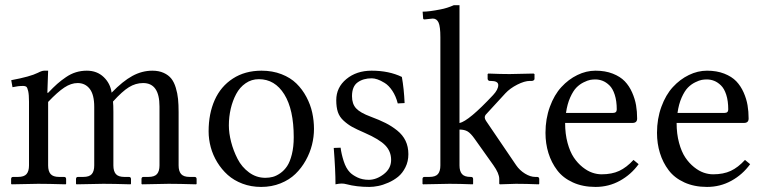

<svg xmlns="http://www.w3.org/2000/svg" viewBox="-20 -718 2980 750"><path d="M603 -71.8V-302.2Q603 -393.6 539.1 -393.6Q509.8 -393.6 483.6 -377.4Q457.5 -361.3 421.4 -321.3Q422.9 -308.6 422.9 -280.8V-71.8Q422.9 -49.3 432.6 -38.1Q442.4 -26.9 465.8 -26.9H483.4Q491.7 -26.9 491.7 -18.6V0L489.7 2Q422.9 0 383.8 0L278.8 2L276.9 0V-18.6Q276.9 -26.9 284.7 -26.9H305.2Q329.1 -26.9 338.6 -38.1Q348.1 -49.3 348.1 -71.8V-300.3Q348.1 -348.1 330.6 -370.8Q313 -393.6 283.2 -393.6Q257.8 -393.6 231.4 -376.2Q205.1 -358.9 168 -319.8V-71.8Q168 -49.3 177.7 -38.1Q187.5 -26.9 210.9 -26.9H230Q238.3 -26.9 238.3 -18.6V0L236.3 2Q168 0 128.9 0L25.4 2L23.4 0V-18.6Q23.4 -26.9 31.2 -26.9H50.3Q74.2 -26.9 83.7 -38.1Q93.3 -49.3 93.3 -71.8V-320.8Q93.3 -348.1 90.1 -362.1Q86.9 -376 82.8 -379.2Q78.6 -382.3 70.8 -382.3Q50.3 -382.3 28.8 -377.4L23.9 -404.8Q97.7 -418.5 127.9 -433.6Q143.6 -441.9 152.8 -441.9H168L165 -355.5H168Q188.5 -377 203.6 -390.4Q218.8 -403.8 237.8 -416.7Q256.8 -429.7 276.9 -435.8Q296.9 -441.9 319.3 -441.9Q358.9 -441.9 385 -417Q411.1 -392.1 416 -356Q459.5 -400.9 497.1 -421.4Q534.7 -441.9 575.2 -441.9Q600.6 -441.9 619.4 -433.3Q638.2 -424.8 649.2 -410.9Q660.2 -397 666.7 -375.2Q673.3 -353.5 675.5 -331.3Q677.7 -309.1 677.7 -279.8V-71.8Q677.7 -49.3 687.5 -38.1Q697.3 -26.9 720.7 -26.9H739.7Q748 -26.9 748 -18.6V0L746.1 2Q677.7 0 638.7 0L534.7 2L532.7 0V-18.6Q532.7 -26.9 540.5 -26.9H559.6Q583.5 -26.9 593.3 -38.1Q603 -49.3 603 -71.8Z M794.9 -205.1Q794.9 -273.9 818.6 -327.1Q842.3 -380.4 889.6 -411.1Q937 -441.9 1001.5 -441.9Q1044.4 -441.9 1079.6 -428.2Q1114.7 -414.6 1137.9 -391.8Q1161.1 -369.1 1177 -339.1Q1192.9 -309.1 1199.7 -277.8Q1206.5 -246.6 1206.5 -214.4Q1206.5 -183.6 1198.7 -152.3Q1190.9 -121.1 1174.3 -91.3Q1157.7 -61.5 1134 -38.6Q1110.4 -15.6 1075.7 -1.7Q1041 12.2 1000 12.2Q960.9 12.2 927.2 -0.5Q893.6 -13.2 869.6 -34.7Q845.7 -56.2 828.6 -84.2Q811.5 -112.3 803.2 -143.1Q794.9 -173.8 794.9 -205.1ZM991.2 -408.7Q962.4 -408.7 939.5 -392.8Q916.5 -377 902.6 -350.8Q888.7 -324.7 881.3 -293.2Q874 -261.7 874 -228Q874 -197.8 882.8 -163.6Q891.6 -129.4 908 -97.4Q924.3 -65.4 952.9 -44.4Q981.4 -23.4 1016.6 -23.4Q1031.7 -23.4 1045.7 -27.1Q1059.6 -30.8 1075 -41.5Q1090.3 -52.2 1101.6 -69.1Q1112.8 -85.9 1120.1 -115.2Q1127.4 -144.5 1127.4 -182.1Q1127.4 -290 1090.6 -349.4Q1053.7 -408.7 991.2 -408.7Z M1283.7 -140.1 1310.5 -141.1Q1313.5 -116.7 1322.5 -88.6Q1331.5 -60.5 1346.7 -44.9Q1356.9 -34.2 1376.2 -24.9Q1395.5 -15.6 1420.4 -15.6Q1450.2 -15.6 1479 -37.6Q1507.8 -59.6 1507.8 -93.3Q1507.8 -126.5 1485.1 -150.1Q1462.4 -173.8 1404.3 -199.2Q1372.6 -212.9 1355.5 -222.4Q1338.4 -231.9 1322.3 -246.6Q1306.2 -261.2 1299.8 -280.3Q1293.5 -299.3 1293.5 -326.7Q1293.5 -376.5 1333 -409.2Q1372.6 -441.9 1431.6 -441.9Q1499.5 -441.9 1549.8 -417.5Q1558.1 -371.1 1560.5 -315.4L1533.7 -314Q1526.4 -342.8 1512.5 -363.5Q1498.5 -384.3 1482.7 -394Q1466.8 -403.8 1454.3 -408Q1441.9 -412.1 1432.1 -412.1Q1398.9 -412.1 1377 -396.2Q1355 -380.4 1355 -342.3Q1355 -312 1371.1 -294.7Q1387.2 -277.3 1428.2 -262.2Q1462.4 -249.5 1486.1 -237.5Q1509.8 -225.6 1531.5 -208.3Q1553.2 -190.9 1564.2 -168Q1575.2 -145 1575.2 -115.7Q1575.2 -87.4 1563.7 -64.5Q1552.2 -41.5 1535.2 -27.6Q1518.1 -13.7 1496.8 -4.4Q1475.6 4.9 1457 8.5Q1438.5 12.2 1422.9 12.2Q1373 12.2 1333 1.5Q1324.7 -1 1314 -1Q1305.2 -1 1290.5 2Q1290.5 -53.7 1283.7 -140.1Z M1774.9 -211.9V-71.8Q1774.9 -49.3 1784.7 -38.1Q1794.4 -26.9 1817.9 -26.9H1819.8Q1828.1 -26.9 1828.1 -18.6V0L1826.2 2Q1774.9 0 1735.8 0L1632.3 2L1630.4 0V-18.6Q1630.4 -26.9 1638.2 -26.9H1657.2Q1681.2 -26.9 1690.7 -38.1Q1700.2 -49.3 1700.2 -71.8V-572.8Q1700.2 -614.3 1693.1 -629.9Q1686 -645.5 1670.4 -645.5L1638.2 -642.1Q1632.8 -642.1 1632.8 -647L1630.9 -672.4Q1656.2 -672.4 1700.2 -681.2Q1726.6 -686 1752.9 -697.8H1774.9V-237.3Q1811.5 -245.6 1906.2 -346.7Q1926.3 -368.2 1926.3 -385.7Q1926.3 -401.9 1897 -401.9H1893.1Q1889.6 -401.9 1887.2 -404.5Q1884.8 -407.2 1884.8 -410.2V-428.7L1887.7 -430.7Q1935.5 -428.7 1970.7 -428.7L2064 -430.7L2067.9 -428.7V-410.2Q2067.9 -406.2 2064.5 -404.1Q2061 -401.9 2057.1 -401.9H2049.8Q2029.3 -401.9 2000.7 -387.5Q1972.2 -373 1954.1 -353.5L1877.4 -270Q1873.5 -265.1 1873.5 -259.8Q1873.5 -253.4 1878.4 -246.1L1996.1 -72.8Q2009.8 -52.7 2030.8 -39.8Q2051.8 -26.9 2070.8 -26.9H2077.6Q2086.4 -26.9 2086.4 -18.6V0L2084.5 2Q2034.2 0 1995.1 0L1932.6 2L1930.2 0V-19Q1930.2 -40.5 1907.2 -72.8L1834 -175.8Q1818.8 -197.3 1806.6 -204.6Q1794.4 -211.9 1774.9 -211.9Z M2190.9 -276.9H2374.5Q2389.2 -276.9 2389.2 -290.5Q2389.2 -323.7 2381.3 -347.9Q2373.5 -372.1 2360.6 -384.5Q2347.7 -397 2334 -402.3Q2320.3 -407.7 2305.2 -407.7Q2295.9 -407.7 2285.9 -406Q2275.9 -404.3 2260 -396.5Q2244.1 -388.7 2231.4 -375.7Q2218.8 -362.8 2207.3 -337.2Q2195.8 -311.5 2190.9 -276.9ZM2454.6 -93.3 2474.6 -76.7Q2445.3 -36.1 2401.6 -12Q2357.9 12.2 2306.2 12.2Q2256.3 12.2 2217.8 -5.4Q2179.2 -22.9 2156.5 -53Q2133.8 -83 2122.3 -120.1Q2110.8 -157.2 2110.8 -199.2Q2110.8 -253.9 2127.9 -300.8Q2145 -347.7 2172.9 -377.9Q2200.7 -408.2 2235.4 -425Q2270 -441.9 2306.2 -441.9Q2344.2 -441.9 2373.5 -430.4Q2402.8 -418.9 2420.4 -400.6Q2438 -382.3 2449.2 -356.9Q2460.4 -331.5 2464.6 -306.9Q2468.8 -282.2 2468.8 -254.9Q2468.8 -237.8 2450.7 -237.8H2187.5Q2187.5 -194.8 2197 -159.9Q2206.5 -125 2221.4 -102.8Q2236.3 -80.6 2255.6 -65.2Q2274.9 -49.8 2293.5 -43.5Q2312 -37.1 2330.1 -37.1Q2370.1 -37.1 2398.9 -50.5Q2427.7 -64 2454.6 -93.3Z M2626.5 -276.9H2810.1Q2824.7 -276.9 2824.7 -290.5Q2824.7 -323.7 2816.9 -347.9Q2809.1 -372.1 2796.1 -384.5Q2783.2 -397 2769.5 -402.3Q2755.9 -407.7 2740.7 -407.7Q2731.4 -407.7 2721.4 -406Q2711.4 -404.3 2695.6 -396.5Q2679.7 -388.7 2667 -375.7Q2654.3 -362.8 2642.8 -337.2Q2631.3 -311.5 2626.5 -276.9ZM2890.1 -93.3 2910.2 -76.7Q2880.9 -36.1 2837.2 -12Q2793.5 12.2 2741.7 12.2Q2691.9 12.2 2653.3 -5.4Q2614.7 -22.9 2592 -53Q2569.3 -83 2557.9 -120.1Q2546.4 -157.2 2546.4 -199.2Q2546.4 -253.9 2563.5 -300.8Q2580.6 -347.7 2608.4 -377.9Q2636.2 -408.2 2670.9 -425Q2705.6 -441.9 2741.7 -441.9Q2779.8 -441.9 2809.1 -430.4Q2838.4 -418.9 2856 -400.6Q2873.5 -382.3 2884.8 -356.9Q2896 -331.5 2900.1 -306.9Q2904.3 -282.2 2904.3 -254.9Q2904.3 -237.8 2886.2 -237.8H2623Q2623 -194.8 2632.6 -159.9Q2642.1 -125 2657 -102.8Q2671.9 -80.6 2691.2 -65.2Q2710.4 -49.8 2729 -43.5Q2747.6 -37.1 2765.6 -37.1Q2805.7 -37.1 2834.5 -50.5Q2863.3 -64 2890.1 -93.3Z"/></svg>

Font: Libertinage
Style: l
Weight: 400
Designer: OSP
Foundry: OSP
Version: Version 1.0; 2008; OFL relea